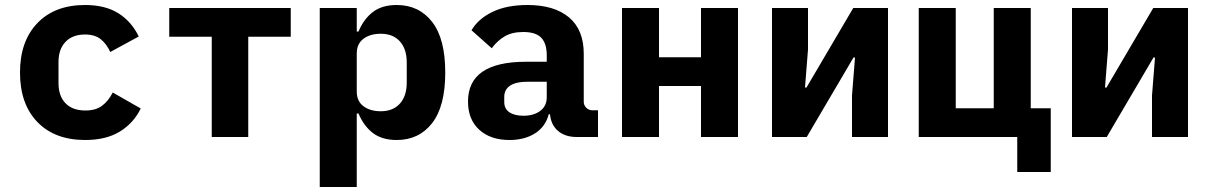

<svg xmlns="http://www.w3.org/2000/svg" viewBox="-20 -548 4840 768"><path d="M60 -258Q60 -383 129.5 -455.5Q199 -528 320 -528Q401 -528 453.5 -495Q506 -462 535 -402L421 -340Q406 -373 382.5 -391.5Q359 -410 320 -410Q270 -410 242 -380.5Q214 -351 214 -300V-216Q214 -164 242 -135Q270 -106 322 -106Q362 -106 387.5 -124.5Q413 -143 431 -178L543 -114Q514 -55 459 -21.5Q404 12 321 12Q199 12 129.5 -60Q60 -132 60 -258Z M827 -401H657V-516H1143V-401H973V0H827Z M1259 -516H1407V-422H1414Q1435 -472 1471.5 -500Q1508 -528 1567 -528Q1656 -528 1708.5 -460.5Q1761 -393 1761 -258Q1761 -123 1708.5 -55.5Q1656 12 1567 12Q1508 12 1471.5 -16Q1435 -44 1414 -94H1407V200H1259ZM1607 -218V-298Q1607 -352 1579.5 -382.5Q1552 -413 1503 -413Q1461 -413 1434 -393Q1407 -373 1407 -334V-182Q1407 -143 1434 -123Q1461 -103 1503 -103Q1552 -103 1579.5 -133.5Q1607 -164 1607 -218Z M2287 0Q2241 0 2212.5 -24Q2184 -48 2180 -91H2175Q2162 -41 2120 -14.5Q2078 12 2018 12Q1942 12 1897 -29Q1852 -70 1852 -142Q1852 -301 2084 -301H2167V-327Q2167 -374 2145 -397Q2123 -420 2073 -420Q2029 -420 1999.5 -403Q1970 -386 1947 -355L1866 -427Q1893 -473 1950 -500.5Q2007 -528 2090 -528Q2197 -528 2256 -478.5Q2315 -429 2315 -333V-141Q2315 -127 2325 -117Q2335 -107 2349 -107H2372V0ZM2167 -159V-221H2088Q2044 -221 2020.5 -205.5Q1997 -190 1997 -160V-140Q1997 -113 2017.5 -99Q2038 -85 2074 -85Q2115 -85 2141 -104.5Q2167 -124 2167 -159Z M2468 -516H2616V-319H2784V-516H2932V0H2784V-204H2616V0H2468Z M3068 -516H3212V-350L3200 -198H3206L3393 -516H3532V0H3388V-166L3400 -318H3394L3207 0H3068Z M4049 0H3655V-516H3803V-115H3955V-516H4103V-115H4183V140H4049Z M4268 -516H4412V-350L4400 -198H4406L4593 -516H4732V0H4588V-166L4600 -318H4594L4407 0H4268Z"/></svg>

Font: iA Writer Duo V
Style: Regular
Weight: 400
Designer: Mike Abbink, Paul van der Laan, Pieter van Rosmalen, Oliver Reichenstein
Foundry: Information Architects Inc.
Version: Version 2.000